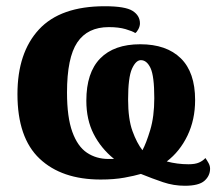

<svg xmlns="http://www.w3.org/2000/svg" viewBox="-20 -566 711 616"><path d="M573 30Q537 30 503 18.5Q469 7 432 -8Q412 -2 379 4Q346 10 303 10Q178 10 107 -57Q36 -124 36 -264Q36 -397 105 -471.5Q174 -546 316 -546Q382 -546 405.5 -531Q429 -516 429 -491Q429 -482 424 -472.5Q419 -463 414 -460Q405 -466 383 -472.5Q361 -479 329 -479Q261 -479 228 -430Q195 -381 195 -269Q195 -190 212 -143Q229 -96 259 -76Q289 -56 328 -56Q331 -56 337 -56Q343 -56 346 -56Q304 -90 280.5 -136Q257 -182 257 -243Q257 -333 301.5 -378.5Q346 -424 430 -424Q514 -424 560 -379Q606 -334 606 -245Q606 -182 581.5 -131Q557 -80 515 -48Q549 -39 585 -39Q606 -39 618.5 -44.5Q631 -50 639 -59Q644 -52 649 -43Q654 -34 654 -25Q654 -2 636 14Q618 30 573 30ZM437 -84Q449 -106 462 -149Q475 -192 475 -251Q475 -322 463 -347.5Q451 -373 432 -373Q416 -373 403.5 -345.5Q391 -318 391 -247Q391 -184 405 -145.5Q419 -107 437 -84Z"/></svg>

Font: Noto Serif Condensed Black
Style: Regular
Weight: 900
Width: 3
Designer: Monotype Design Team
Foundry: Monotype Imaging Inc.
Version: Version 2.015; ttfautohint (v1.8.4.7-5d5b)